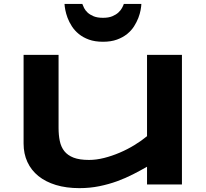

<svg xmlns="http://www.w3.org/2000/svg" viewBox="-20 -955 1067 994"><path d="M283.2 -670.9V-293Q283.2 -255.4 289.6 -224.9Q295.9 -194.3 313 -172.6Q330.1 -150.9 360.8 -138.9Q391.6 -127 440.9 -127Q478 -127 518.8 -137.2Q559.6 -147.5 599.6 -164.6Q639.6 -181.6 676 -203.9Q712.4 -226.1 741.2 -250V-670.9H921.9V0H741.2V-91.8Q707 -72.3 668.5 -52.5Q629.9 -32.7 586.4 -16.8Q543 -1 494.1 9Q445.3 19 391.1 19Q323.2 19 269.5 2.7Q215.8 -13.7 178.7 -43.7Q141.6 -73.7 121.8 -116.5Q102.1 -159.2 102.1 -211.9V-670.9ZM711.9 -934.6Q711.4 -922.4 708 -903.3Q704.6 -884.3 696.3 -862.5Q688 -840.8 674.1 -818.8Q660.2 -796.9 638.2 -779.1Q616.2 -761.2 585.4 -750Q554.7 -738.8 513.2 -738.8Q471.2 -738.8 440.4 -750Q409.7 -761.2 387.9 -779.1Q366.2 -796.9 352.1 -818.8Q337.9 -840.8 329.8 -862.5Q321.8 -884.3 318.1 -903.3Q314.5 -922.4 314 -934.6H406.2Q409.2 -925.8 415.3 -913.6Q421.4 -901.4 433.3 -890.1Q445.3 -878.9 464.6 -870.8Q483.9 -862.8 513.2 -862.8Q542 -862.8 561.3 -870.8Q580.6 -878.9 592.8 -890.1Q605 -901.4 611.6 -913.6Q618.2 -925.8 621.1 -934.6H711.9Z"/></svg>

Font: Syncopate
Style: Bold
Weight: 700
Designer: Astigmatic (AOETI)
Foundry: Astigmatic (AOETI)
Version: Version 1.001 2011